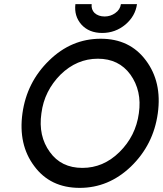

<svg xmlns="http://www.w3.org/2000/svg" viewBox="-20 -900 790 932"><path d="M455 -615Q557 -615 613 -538Q641 -499 651.5 -452Q662 -405 654 -350Q639 -240 560 -162Q482 -85 380 -85Q277 -85 222 -162Q165 -240 181 -350Q188 -405 211.5 -452Q235 -499 274 -538Q353 -615 455 -615ZM469 -712Q326 -712 218 -606Q110 -501 89 -350Q68 -198 146 -94Q224 12 367 12Q507 12 615 -91Q725 -197 746 -350Q767 -502 688 -607Q610 -712 469 -712ZM346 -880Q339 -822 375 -781Q412 -740 476 -740Q540 -740 589 -781Q637 -822 645 -880H567Q563 -853 540 -837Q517 -820 488 -820Q458 -820 439 -837Q422 -854 425 -880Z"/></svg>

Font: Unageo
Style: Medium-Italic
Weight: 500
Designer: Richard Sepsi
Foundry: Richard Sepsi
Version: Version 2.000